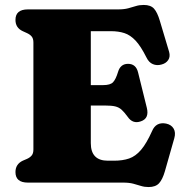

<svg xmlns="http://www.w3.org/2000/svg" viewBox="-20 -738 740 776"><path d="M42.5 -657.5Q42.5 -700 92.5 -700H456.5Q481.5 -700 498.2 -704.5Q515 -709 529.2 -713.5Q543.5 -718 561 -718Q589 -718 602.5 -703Q616 -688 626 -654L663.5 -528.5Q669 -509 659.8 -495.2Q650.5 -481.5 632 -477Q614 -472 597.8 -478.8Q581.5 -485.5 571.5 -506.5Q549 -551.5 527.8 -574Q506.5 -596.5 482.8 -604.2Q459 -612 428 -612H347V-394H397Q426 -394 437 -405.8Q448 -417.5 457 -447Q466.5 -480 497.5 -480Q529.5 -480 538 -445.5L573.5 -302Q584 -259 549 -247.5Q516.5 -236 496 -266Q482.5 -284.5 471.5 -294.5Q460.5 -304.5 445.5 -308Q430.5 -311.5 405 -311.5H347V-159.5Q347 -88.5 416 -88.5H440.5Q476 -88.5 502 -97.5Q528 -106.5 550 -132.2Q572 -158 594.5 -208Q610.5 -246.5 651.5 -238.5Q672.5 -234 681.8 -218.2Q691 -202.5 684.5 -179.5L646.5 -46Q637 -13 623 2.5Q609 18 580.5 18Q564 18 549.8 13.5Q535.5 9 518.8 4.5Q502 0 477 0H92.5Q42.5 0 42.5 -42.5Q42.5 -74.5 72 -88.5L89.5 -96Q101.5 -101.5 108.2 -109.8Q115 -118 115 -134V-566Q115 -582 108.2 -590.2Q101.5 -598.5 89.5 -604L72 -612Q42.5 -625.5 42.5 -657.5Z"/></svg>

Font: Fraunces 9pt S050 Black
Style: Regular
Weight: 900
Version: Version 1.000; ttfautohint (v1.8.3)